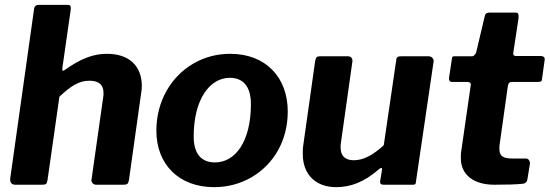

<svg xmlns="http://www.w3.org/2000/svg" viewBox="-20 -762 2267 792"><path d="M150 0C170 0 173 -2 176 -19L225 -363C273 -408 306 -429 349 -429C388 -429 407 -412 407 -379C407 -372 407 -367 406 -363L358 -25C358 -23 357 -21 357 -19C357 -10 364 0 377 0H488C505 0 509 -3 512 -20L562 -376C564 -387 565 -398 565 -407C565 -490 513 -540 421 -540C365 -540 314 -521 245 -472C243 -471 241 -470 240 -470C238 -470 237 -472 237 -475V-480L272 -724C272 -726 272 -727 272 -729C272 -737 270 -742 259 -742H139C129 -742 123 -737 121 -728L22 -25C22 -24 22 -23 22 -21C22 -9 28 0 43 0Z M863 10C920 10 971 -4 1018 -31C1110 -85 1167 -183 1167 -302C1167 -443 1076 -540 930 -540C875 -540 825 -527 778 -500C685 -446 625 -344 625 -223C625 -84 718 10 863 10ZM867 -92C810 -92 779 -128 779 -199C779 -352 845 -441 928 -441C985 -441 1015 -403 1015 -332C1015 -179 951 -92 867 -92Z M1366 10C1427 10 1482 -11 1542 -63C1546 -67 1550 -69 1553 -69C1555 -69 1556 -68 1556 -65V-63L1548 -14C1548 -13 1548 -11 1548 -10C1548 -3 1553 0 1563 0H1682C1693 0 1695 -2 1696 -14L1768 -504C1768 -506 1769 -508 1769 -509C1769 -519 1762 -530 1747 -530H1639C1620 -530 1615 -527 1614 -511L1563 -163C1519 -122 1478 -101 1440 -101C1403 -101 1385 -119 1385 -154C1385 -161 1385 -167 1386 -171L1433 -504C1433 -506 1434 -508 1434 -510C1434 -521 1429 -530 1414 -530H1304C1287 -530 1283 -527 1280 -510L1230 -156C1229 -150 1229 -140 1229 -126C1229 -42 1283 10 1366 10Z M2019 0C2068 0 2107 -1 2137 -4C2149 -6 2155 -13 2156 -25L2166 -87C2166 -88 2166 -89 2166 -90C2166 -97 2160 -108 2151 -108H2097C2056 -108 2040 -117 2040 -148C2040 -156 2040 -162 2041 -166L2075 -408C2077 -419 2082 -424 2091 -424H2197C2212 -424 2215 -426 2216 -437L2227 -517C2227 -518 2227 -519 2227 -519C2227 -526 2221 -531 2210 -531H2107C2102 -531 2097 -535 2097 -540V-542L2119 -687C2119 -689 2119 -692 2119 -694C2119 -704 2118 -710 2107 -710H1999C1988 -710 1982 -706 1980 -697L1944 -545C1941 -538 1934 -530 1929 -530H1860C1847 -530 1845 -530 1844 -519L1833 -446C1833 -443 1832 -441 1832 -439C1832 -429 1836 -424 1844 -424H1906C1917 -424 1922 -421 1922 -414V-412L1882 -134C1881 -128 1881 -120 1881 -109C1881 -41 1934 0 2019 0Z"/></svg>

Font: Libre Franklin
Style: Bold Italic
Weight: 700
Italic angle: -8°
Designer: Pablo Impallari, Rodrigo Fuenzalida
Foundry: Impallari Type
Version: Version 1.002; ttfautohint (v1.5)